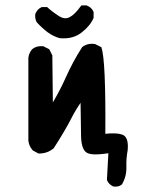

<svg xmlns="http://www.w3.org/2000/svg" viewBox="-20 -559 540 704"><path d="M395 124.5Q387.2 121.1 381.6 115.5Q376 109.9 372.6 102.1L372.1 100.6V99.1L377.4 2.9Q356.4 5.9 341.6 6.8Q326.7 7.8 315.7 6.3Q304.7 4.9 298.3 1Q279.3 -10.3 277.3 -55.7L275.4 -182.1Q268.6 -172.4 262.5 -162.4Q256.3 -152.3 250.5 -142.1Q244.6 -131.8 239.7 -121.6Q219.7 -82 176.8 -15.1L176.3 -14.6L175.3 -14.2Q164.1 -4.9 150.9 -0.5Q137.7 3.9 123 3.9H121.6L120.1 3.4L100.6 -7.3L99.6 -8.3L99.1 -8.8Q92.8 -16.1 88.9 -24.9Q85 -33.7 84 -43.5V-43.9V-346.7V-347.2Q86.4 -364.7 97.2 -377.9L97.7 -378.4Q113.3 -391.6 137.2 -389.6H138.2L139.2 -389.2L158.7 -379.4L160.6 -378.4L161.1 -377L161.6 -376.5L171.4 -356.9L171.9 -356V-354.5L173.8 -183.6Q200.2 -228 221.2 -274.9Q246.6 -332 280.3 -384.8L280.8 -385.7L281.7 -386.7Q302.2 -401.9 328.1 -397.5H329.1L329.6 -397L349.1 -387.2L351.6 -386.2L352.1 -383.8Q368.2 -338.4 366.2 -68.4Q405.8 -72.8 426.8 -65.9Q452.6 -58.1 448.2 -9.3V-8.8Q442.4 22 443.4 53.7Q444.3 87.4 427.7 116.2L427.2 117.2L426.3 117.7Q420.4 122.6 413.1 124.3Q405.8 126 397 125H396ZM199.7 -418.9Q175.3 -425.3 153.8 -441.4Q132.8 -457.5 114.7 -477.5L114.3 -478L113.8 -479Q107.4 -492.2 109.4 -507.8V-508.3L109.9 -508.8Q113.3 -517.1 118.9 -523.2Q124.5 -529.3 132.3 -532.7L133.8 -533.2H134.8H150.4H152.8L154.3 -531.7Q159.2 -527.3 164.1 -523.2Q168.9 -519 173.6 -515.6Q178.2 -512.2 182.9 -509Q187.5 -505.9 191.7 -502.9Q195.8 -500 200.2 -497.6Q218.8 -487.3 235.4 -496.1Q253.9 -505.4 276.4 -536.6L278.3 -539.1H281.2H296.9H297.9L298.8 -538.6Q315.9 -531.7 322.8 -516.1L323.2 -514.6V-513.7V-495.1V-494.1L322.8 -492.7Q310.5 -463.9 279.3 -439.9Q248 -415 200.7 -418.9H200.2Z"/></svg>

Font: NaikaiFont
Style: SemiBold
Weight: 600
Version: Version 1.89